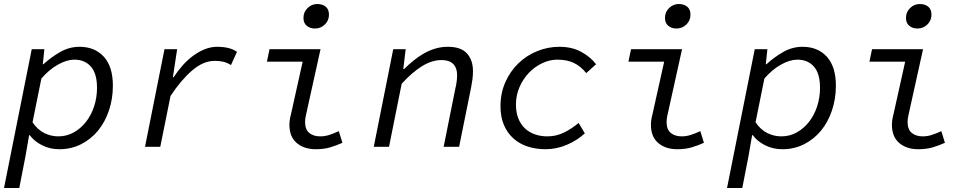

<svg xmlns="http://www.w3.org/2000/svg" viewBox="-25 -731 4845 956"><path d="M-5 205 133 -486H196L188 -411H191Q229 -446 274.5 -472Q320 -498 371 -498Q447 -498 492 -448.5Q537 -399 537 -305Q537 -239 517.5 -181Q498 -123 463 -80.5Q428 -38 379 -13Q330 12 270 12Q224 12 185 -7.5Q146 -27 123 -58H120L102 46L71 205ZM265 -52Q307 -52 342 -71.5Q377 -91 403 -124Q429 -157 443.5 -201Q458 -245 458 -294Q458 -365 427.5 -399.5Q397 -434 345 -434Q308 -434 264 -409.5Q220 -385 181 -340L137 -122Q163 -84 196.5 -68Q230 -52 265 -52Z M697 0 794 -486H857L836 -347H840Q860 -378 884.5 -405.5Q909 -433 937 -453.5Q965 -474 995 -486Q1025 -498 1057 -498Q1119 -498 1155 -473L1125 -407Q1106 -419 1087 -423.5Q1068 -428 1044 -428Q987 -428 931 -379.5Q875 -331 824 -253L773 0Z M1547 12Q1489 12 1452.5 -19Q1416 -50 1416 -110Q1416 -133 1424 -163L1482 -424H1304L1317 -486H1571L1498 -156Q1496 -147 1495 -139.5Q1494 -132 1494 -124Q1494 -86 1515 -69Q1536 -52 1569 -52Q1592 -52 1614 -59Q1636 -66 1662 -78L1680 -20Q1649 -6 1618 3Q1587 12 1547 12ZM1543 -589Q1519 -589 1502.5 -602.5Q1486 -616 1486 -642Q1486 -671 1506.5 -691Q1527 -711 1555 -711Q1581 -711 1597 -697.5Q1613 -684 1613 -658Q1613 -629 1592.5 -609Q1572 -589 1543 -589Z M1836 0 1933 -486H1995L1983 -387H1987Q2009 -409 2033.5 -429Q2058 -449 2085 -464.5Q2112 -480 2142 -489Q2172 -498 2205 -498Q2270 -498 2300 -465Q2330 -432 2330 -377Q2330 -356 2327.5 -336.5Q2325 -317 2321 -297L2261 0H2184L2242 -289Q2251 -326 2251 -357Q2251 -393 2231.5 -412.5Q2212 -432 2174 -432Q2125 -432 2075.5 -401Q2026 -370 1975 -314L1912 0Z M2691 12Q2643 12 2602 -1.5Q2561 -15 2531 -42Q2501 -69 2484 -109Q2467 -149 2467 -202Q2467 -268 2491.5 -322.5Q2516 -377 2556.5 -416Q2597 -455 2650 -476.5Q2703 -498 2760 -498Q2824 -498 2870.5 -472Q2917 -446 2943 -411L2894 -367Q2867 -401 2832.5 -417.5Q2798 -434 2750 -434Q2712 -434 2675 -416.5Q2638 -399 2609 -369Q2580 -339 2562 -298Q2544 -257 2544 -211Q2544 -171 2556 -141Q2568 -111 2589 -91.5Q2610 -72 2638.5 -62Q2667 -52 2701 -52Q2744 -52 2783 -71Q2822 -90 2856 -119L2887 -67Q2849 -32 2797.5 -10Q2746 12 2691 12Z M3347 12Q3289 12 3252.5 -19Q3216 -50 3216 -110Q3216 -133 3224 -163L3282 -424H3104L3117 -486H3371L3298 -156Q3296 -147 3295 -139.5Q3294 -132 3294 -124Q3294 -86 3315 -69Q3336 -52 3369 -52Q3392 -52 3414 -59Q3436 -66 3462 -78L3480 -20Q3449 -6 3418 3Q3387 12 3347 12ZM3343 -589Q3319 -589 3302.5 -602.5Q3286 -616 3286 -642Q3286 -671 3306.5 -691Q3327 -711 3355 -711Q3381 -711 3397 -697.5Q3413 -684 3413 -658Q3413 -629 3392.5 -609Q3372 -589 3343 -589Z M3595 205 3733 -486H3796L3788 -411H3791Q3829 -446 3874.5 -472Q3920 -498 3971 -498Q4047 -498 4092 -448.5Q4137 -399 4137 -305Q4137 -239 4117.5 -181Q4098 -123 4063 -80.5Q4028 -38 3979 -13Q3930 12 3870 12Q3824 12 3785 -7.5Q3746 -27 3723 -58H3720L3702 46L3671 205ZM3865 -52Q3907 -52 3942 -71.5Q3977 -91 4003 -124Q4029 -157 4043.5 -201Q4058 -245 4058 -294Q4058 -365 4027.5 -399.5Q3997 -434 3945 -434Q3908 -434 3864 -409.5Q3820 -385 3781 -340L3737 -122Q3763 -84 3796.5 -68Q3830 -52 3865 -52Z M4547 12Q4489 12 4452.5 -19Q4416 -50 4416 -110Q4416 -133 4424 -163L4482 -424H4304L4317 -486H4571L4498 -156Q4496 -147 4495 -139.5Q4494 -132 4494 -124Q4494 -86 4515 -69Q4536 -52 4569 -52Q4592 -52 4614 -59Q4636 -66 4662 -78L4680 -20Q4649 -6 4618 3Q4587 12 4547 12ZM4543 -589Q4519 -589 4502.5 -602.5Q4486 -616 4486 -642Q4486 -671 4506.5 -691Q4527 -711 4555 -711Q4581 -711 4597 -697.5Q4613 -684 4613 -658Q4613 -629 4592.5 -609Q4572 -589 4543 -589Z"/></svg>

Font: Source Code Pro
Style: Italic
Weight: 400
Italic angle: -11°
Monospace: yes
Designer: Paul D. Hunt, Teo Tuominen
Foundry: Adobe Systems Incorporated
Version: Version 1.050;PS 1.000;hotconv 16.6.51;makeotf.lib2.5.65220